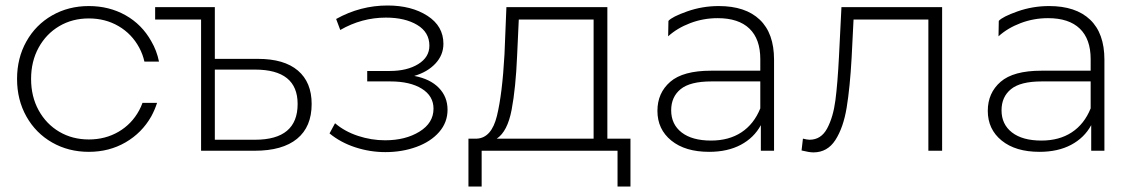

<svg xmlns="http://www.w3.org/2000/svg" viewBox="-20 -548 4130 698"><path d="M505 -324Q499 -351 486 -375Q459 -425 411 -453Q363 -481 303 -481Q243 -481 195.5 -453Q148 -425 120.5 -375Q93 -325 93 -261Q93 -197 120.5 -147Q148 -97 195.5 -69Q243 -41 303 -41Q363 -41 411 -69Q459 -97 486 -147Q493 -160 498 -174H551Q543 -149 530 -125Q496 -65 436.5 -30.5Q377 4 303 4Q229 4 169.5 -30Q110 -64 76 -124.5Q42 -185 42 -261Q42 -337 76 -397.5Q110 -458 169.5 -492Q229 -526 303 -526Q377 -526 436.5 -492.5Q496 -459 530 -398Q550 -364 558 -324Z M918 -334Q1013 -334 1063 -291.5Q1113 -249 1113 -170Q1113 -87 1060 -43.5Q1007 0 906 0H711V-477H544V-522H761V-334ZM907 -40Q1062 -40 1062 -170Q1062 -295 907 -295H761V-40Z M1486 -272Q1544 -261 1575.5 -228.5Q1607 -196 1607 -149Q1607 -103 1576.5 -68Q1546 -33 1494 -14Q1442 5 1381 5Q1325 5 1271.5 -12.5Q1218 -30 1178 -63L1198 -100Q1233 -70 1281.5 -54Q1330 -38 1380 -38Q1454 -38 1505 -69.5Q1556 -101 1556 -153Q1556 -199 1513.5 -225.5Q1471 -252 1399 -252H1315V-290H1397Q1460 -290 1500.5 -315Q1541 -340 1541 -382Q1541 -431 1496.5 -457.5Q1452 -484 1383 -484Q1295 -484 1217 -439L1202 -479Q1290 -528 1389 -528Q1476 -528 1534 -490.5Q1592 -453 1592 -389Q1592 -348 1563 -317Q1534 -286 1486 -272Z M2272 -44V130H2225V0H1731V130H1683V-44H1714Q1767 -47 1786.5 -126.5Q1806 -206 1814 -350L1821 -522H2188V-44ZM1860 -347Q1855 -228 1840 -149Q1825 -70 1786 -44H2138V-477H1866Z M2593 -526Q2690 -526 2742 -476.5Q2794 -427 2794 -331V0H2746V-93Q2721 -47 2673 -21.5Q2625 4 2558 4Q2471 4 2420.5 -37Q2370 -78 2370 -145Q2370 -210 2416.5 -250.5Q2463 -291 2565 -291H2744V-333Q2744 -406 2704.5 -444Q2665 -482 2589 -482Q2537 -482 2489.5 -464Q2442 -446 2409 -416L2410 -472Q2423 -487 2478 -506.5Q2533 -526 2593 -526ZM2565 -37Q2630 -37 2675.5 -67Q2721 -97 2744 -154V-252H2566Q2489 -252 2454.5 -224Q2420 -196 2420 -147Q2420 -96 2458 -66.5Q2496 -37 2565 -37Z M3405 -522V0H3355V-477H3083L3076 -338Q3070 -230 3058 -157Q3046 -84 3017 -39Q2988 6 2937 6Q2922 6 2894 -1L2899 -44Q2915 -40 2923 -40Q2965 -40 2987 -81Q3009 -122 3017 -183Q3025 -244 3030 -342L3039 -522Z M3794 -526Q3891 -526 3943 -476.5Q3995 -427 3995 -331V0H3947V-93Q3922 -47 3874 -21.5Q3826 4 3759 4Q3672 4 3621.5 -37Q3571 -78 3571 -145Q3571 -210 3617.5 -250.5Q3664 -291 3766 -291H3945V-333Q3945 -406 3905.5 -444Q3866 -482 3790 -482Q3738 -482 3690.5 -464Q3643 -446 3610 -416L3611 -472Q3624 -487 3679 -506.5Q3734 -526 3794 -526ZM3766 -37Q3831 -37 3876.5 -67Q3922 -97 3945 -154V-252H3767Q3690 -252 3655.5 -224Q3621 -196 3621 -147Q3621 -96 3659 -66.5Q3697 -37 3766 -37Z"/></svg>

Font: Hilab Light
Style: Regular
Weight: 300
Designer: Cristianderson Lima
Foundry: Cristianderson
Version: Version 1.0